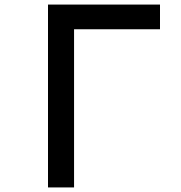

<svg xmlns="http://www.w3.org/2000/svg" viewBox="-20 -820 790 840"><path d="M190 -800H680V-692H304V0H190Z"/></svg>

Font: Martian Mono SemiExpanded
Style: Regular
Weight: 400
Width: 6
Monospace: yes
Designer: Roman Shamin
Foundry: Evil Martians
Version: Version 1.000